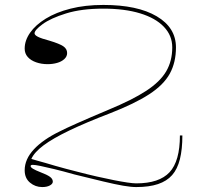

<svg xmlns="http://www.w3.org/2000/svg" viewBox="-20 -743 819 778"><path d="M151 15Q123 15 101.5 -3Q80 -21 80 -53Q80 -98 117.5 -138Q155 -178 221 -210Q244 -222 293.5 -244Q343 -266 419 -298Q516 -338 572.5 -375Q629 -412 653.5 -454Q678 -496 678 -551Q678 -599 644 -634.5Q610 -670 547.5 -689Q485 -708 399 -708Q310 -708 247.5 -688.5Q185 -669 152.5 -645Q120 -621 120 -608Q120 -601 133.5 -594Q147 -587 181 -578Q221 -566 236.5 -555.5Q252 -545 252 -528Q252 -514 240.5 -503.5Q229 -493 211 -488Q193 -483 173 -483Q148 -483 126.5 -490.5Q105 -498 92.5 -512Q80 -526 80 -546Q80 -579 102 -610.5Q124 -642 165.5 -667.5Q207 -693 266 -708Q325 -723 399 -723Q537 -723 615 -677Q693 -631 693 -551Q693 -490 668 -444.5Q643 -399 584.5 -361Q526 -323 426 -284Q327 -246 260.5 -214Q194 -182 156.5 -154Q119 -126 107 -99L131 -92Q147 -88 165 -82.5Q183 -77 204 -71Q225 -65 247.5 -59Q270 -53 294 -47Q336 -36 373.5 -27.5Q411 -19 441.5 -13Q472 -7 495.5 -3.5Q519 0 532 0Q625 0 667 -45Q709 -90 709 -194H719Q719 -138 709 -98Q699 -58 677.5 -33.5Q656 -9 620 3Q584 15 532 15Q511 15 479 9.5Q447 4 399 -7.5Q351 -19 282 -36Q236 -49 201 -57.5Q166 -66 144 -70.5Q122 -75 113 -75Q104 -75 104 -70Q104 -65 114 -59Q124 -53 142 -46Q171 -35 182.5 -26.5Q194 -18 194 -7Q194 2 182 8.5Q170 15 151 15Z"/></svg>

Font: Kalnia SemiExpanded Thin
Style: Regular
Weight: 250
Width: 6
Designer: Frida Medrano
Foundry: Frida Medrano
Version: Version 1.105